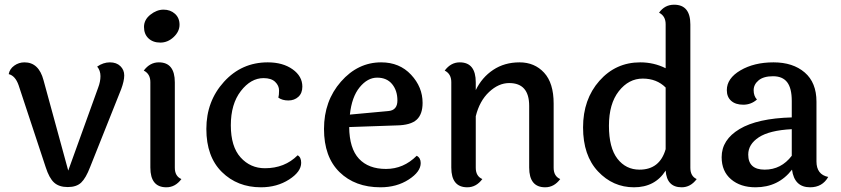

<svg xmlns="http://www.w3.org/2000/svg" viewBox="-20 -787 3576 816"><path d="M397 -414Q407 -440 407 -463.5Q407 -487 393 -504Q419 -522 447 -522Q475 -522 491.5 -506Q508 -490 508 -466.5Q508 -443 495 -408L363 -77Q345 -30 325 -11Q305 8 268 8Q231 8 210 -11Q189 -30 174 -77L59 -425Q45 -465 17 -472Q21 -494 40.5 -508Q60 -522 84 -522Q145 -522 165 -446L270 -62Z M675 -746Q704 -746 723.5 -728.5Q743 -711 743 -682Q743 -653 718 -629.5Q693 -606 661.5 -606Q630 -606 611 -624Q592 -642 592 -672.5Q592 -703 619 -724.5Q646 -746 675 -746ZM723 -437V-74Q723 -38 751 -26Q725 9 687 9Q619 9 619 -75V-438Q619 -473 591 -487Q617 -522 655 -522Q723 -522 723 -437Z M1265 -419Q1265 -391 1248 -375.5Q1231 -360 1205.5 -360Q1180 -360 1163 -372Q1166 -382 1166 -402.5Q1166 -423 1149.5 -439Q1133 -455 1100 -455Q1046 -455 1003.5 -400Q961 -345 961 -254.5Q961 -164 1002.5 -118Q1044 -72 1106 -72Q1190 -72 1245 -127Q1260 -119 1260 -95Q1260 -57 1208.5 -24Q1157 9 1089 9Q989 9 923 -56Q857 -121 857 -239Q857 -357 932 -439.5Q1007 -522 1118 -522Q1182 -522 1223.5 -492.5Q1265 -463 1265 -419Z M1630 -315Q1669 -318 1669 -360Q1669 -402 1646.5 -429.5Q1624 -457 1583 -457Q1542 -457 1508.5 -416Q1475 -375 1467 -300ZM1751 -125Q1768 -116 1768 -94Q1768 -57 1717 -24Q1666 9 1597 9Q1489 9 1423 -55.5Q1357 -120 1357 -239Q1357 -358 1429 -440Q1501 -522 1600 -522Q1678 -522 1727 -469.5Q1776 -417 1776 -350Q1776 -301 1750.5 -278Q1725 -255 1666 -254L1464 -247Q1465 -156 1505.5 -112.5Q1546 -69 1620.5 -69Q1695 -69 1751 -125Z M2333 -347V-74Q2333 -38 2361 -26Q2335 9 2297 9Q2229 9 2229 -75V-337Q2229 -434 2144 -434Q2099 -434 2058.5 -396Q2018 -358 2002 -293V-74Q2002 -38 2030 -26Q2004 9 1966 9Q1898 9 1898 -75V-438Q1898 -473 1870 -487Q1896 -522 1934 -522Q2002 -522 2002 -437V-404Q2028 -458 2076 -490Q2124 -522 2188 -522Q2252 -522 2292.5 -478Q2333 -434 2333 -347Z M2809 -415Q2771 -453 2711.5 -453Q2652 -453 2610 -399.5Q2568 -346 2568 -252.5Q2568 -159 2604 -112.5Q2640 -66 2698 -66Q2784 -66 2809 -153ZM2914 -683V-74Q2914 -38 2941 -26Q2915 9 2877 9Q2814 9 2809 -62Q2764 9 2674.5 9Q2585 9 2521.5 -58.5Q2458 -126 2458 -245.5Q2458 -365 2527.5 -443.5Q2597 -522 2701 -522Q2759 -522 2809 -497V-684Q2809 -719 2781 -733Q2805 -767 2845 -767Q2914 -767 2914 -683Z M3160 -130Q3160 -66 3230 -66Q3300 -66 3345 -125V-238Q3250 -233 3205 -203.5Q3160 -174 3160 -130ZM3450 -355V-101Q3450 -45 3500 -35Q3475 9 3423 9Q3356 9 3346 -66Q3288 9 3191 9Q3127 9 3087 -25Q3047 -59 3047 -119Q3047 -193 3123 -238.5Q3199 -284 3345 -288V-358Q3345 -412 3325.5 -437.5Q3306 -463 3265.5 -463Q3225 -463 3204 -445.5Q3183 -428 3183 -403.5Q3183 -379 3197 -364Q3172 -342 3139 -342Q3106 -342 3087.5 -358.5Q3069 -375 3069 -404Q3069 -454 3127 -488Q3185 -522 3267.5 -522Q3350 -522 3400 -479Q3450 -436 3450 -355Z"/></svg>

Font: Laila Medium
Style: Regular
Weight: 500
Designer: Hitesh Malaviya
Foundry: Indian Type Foundry
Version: Version 1.302;PS 1.0;hotconv 1.0.78;makeotf.lib2.5.61930; tt